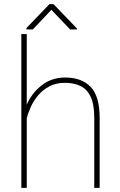

<svg xmlns="http://www.w3.org/2000/svg" viewBox="-20 -916 587 936"><path d="M110.4 -750V-405.8Q134.3 -461.4 182.9 -499.8Q231.4 -538.1 297.9 -538.1Q377.9 -538.1 421.9 -492.4Q465.8 -446.8 465.8 -341.8V0H439.5V-341.8Q439.5 -409.2 421.1 -446Q402.8 -482.9 370.6 -497.6Q338.4 -512.2 296.4 -512.2Q253.4 -512.2 220.9 -495.1Q188.5 -478 166 -451.2Q143.6 -424.3 129.9 -394.3Q116.2 -364.3 110.4 -338.4V0H84V-750ZM240.7 -896 355 -777.3V-772.5H321.8L230.5 -868.2L140.1 -772.5H108.9V-779.3L221.2 -896Z"/></svg>

Font: Vazirmatn UI Thin
Style: Regular
Weight: 100
Designer: Saber Rastikerdar
Foundry: Saber Rastikerdar
Version: Version 33.003